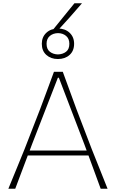

<svg xmlns="http://www.w3.org/2000/svg" viewBox="-20 -1151 708 1171"><path d="M31 0Q55 -58.5 81 -121.8Q107 -185 130 -242L225 -486.5Q250 -553.5 269.5 -606Q289 -658.5 309 -713H363Q382.5 -660 402.2 -605.8Q422 -551.5 446 -486L540 -240.5Q564 -180.5 588.8 -118.5Q613.5 -56.5 636 0H594Q576 -49.5 556.8 -101.5Q537.5 -153.5 519.5 -203H149.5Q130.5 -152.5 111 -101Q91.5 -49.5 73 0ZM177 -275.5Q169.5 -255.5 161 -233H508.5Q500.5 -254 494 -272L339 -677H333ZM333 -791Q290.5 -791 262.8 -815.8Q235 -840.5 235 -884Q235 -925.5 262.8 -951.2Q290.5 -977 334 -977Q377 -977 404.5 -951.2Q432 -925.5 432 -884Q432 -840.5 404.2 -815.8Q376.5 -791 333 -791ZM333 -819Q363 -820 383 -835.5Q403 -851 403 -884Q403 -915 383.2 -931.8Q363.5 -948.5 334 -949Q304 -948.5 284 -931.8Q264 -915 264 -884Q264 -851 284 -835.5Q304 -820 333 -819ZM292 -956Q328 -1000.5 363.2 -1044Q398.5 -1087.5 434 -1131H480Q442.5 -1087 403.8 -1043.8Q365 -1000.5 325 -957Z"/></svg>

Font: Commissioner Loud Thin
Style: Regular
Weight: 100
Designer: Kostas Bartsokas
Foundry: Kostas Bartsokas
Version: Version 1.000; ttfautohint (v1.8.3)